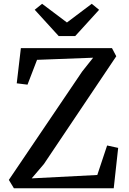

<svg xmlns="http://www.w3.org/2000/svg" viewBox="-20 -1002 686 1022"><path d="M417.6 -621.6 475.8 -694.8 177.2 -683.5 126.4 -551.4 69.1 -558.5 91.1 -745.9H576L598.9 -702.5L213.6 -128.7L148.7 -52.6L497.9 -70.6L550.2 -227.6L609 -214.8L585.4 0H53.9L27.1 -44.4ZM204.1 -981.8 336.3 -882.3 468.4 -981.8 507.5 -949.7 380.3 -810H292.5L164.8 -950Z"/></svg>

Font: Merriweather 7pt Light
Style: Regular
Weight: 300
Designer: Eben Sorkin
Foundry: Eben Sorkin
Version: Version 2.200;gftools[0.9.31]